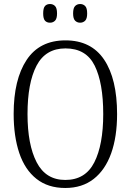

<svg xmlns="http://www.w3.org/2000/svg" viewBox="-20 -926 652 956"><path d="M305 10Q219 10 161.5 -35.5Q104 -81 76 -164Q48 -247 48 -359Q48 -530 112.5 -627.5Q177 -725 306 -725Q434 -725 498.5 -629Q563 -533 563 -358Q563 -245 533.5 -162.5Q504 -80 446.5 -35Q389 10 305 10ZM305 -30Q405 -30 449.5 -117.5Q494 -205 494 -358Q494 -513 451.5 -599Q409 -685 306 -685Q207 -685 162 -599Q117 -513 117 -358Q117 -206 162.5 -118Q208 -30 305 -30ZM379 -813Q364 -813 354 -823Q344 -833 344 -859Q344 -886 354 -896Q364 -906 379 -906Q394 -906 404 -896Q414 -886 414 -859Q414 -833 404 -823Q394 -813 379 -813ZM229 -813Q213 -813 204 -823Q195 -833 195 -859Q195 -886 204 -896Q213 -906 229 -906Q244 -906 254 -896Q264 -886 264 -859Q264 -833 254 -823Q244 -813 229 -813Z"/></svg>

Font: Noto Serif Lao Condensed Light
Style: Regular
Weight: 300
Width: 3
Designer: Monotype Design Team
Foundry: Monotype Imaging Inc.
Version: Version 2.003; ttfautohint (v1.8.4.7-5d5b)